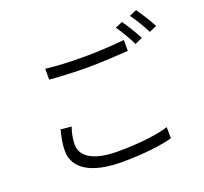

<svg xmlns="http://www.w3.org/2000/svg" viewBox="-145 -1009 1289 1213"><g transform="rotate(-20 500.0 -403.0)"><path d="M221 -687V-614C299 -608 384 -603 484 -603C575 -603 682 -611 750 -615V-688C678 -681 579 -674 483 -674C384 -674 292 -678 221 -687ZM253 -287 181 -294C171 -254 160 -207 160 -156C160 -33 278 33 477 33C620 33 748 17 817 -3L816 -78C743 -54 614 -39 475 -39C312 -39 232 -92 232 -172C232 -209 239 -247 253 -287ZM778 -799 729 -778C757 -741 791 -680 811 -639L861 -662C840 -703 803 -764 778 -799ZM887 -839 838 -818C867 -780 900 -723 922 -680L972 -702C952 -739 914 -802 887 -839Z"/></g></svg>

Font: ChiuKong Gothic MN Normal
Style: Regular
Weight: 350
Designer: Ryoko NISHIZUKA 西塚涼子 (kana, bopomofo & ideographs); Paul D. Hunt (Latin, Greek & Cyrillic); Sandoll Communications 산돌커뮤니
Foundry: Adobe
Version: Version 1.300